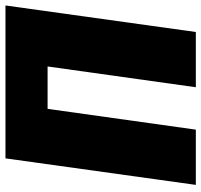

<svg xmlns="http://www.w3.org/2000/svg" viewBox="-37 -699 736 702"><g transform="rotate(-90 331.0 -348.0)"><path d="M662 -696 565 0H363L439 -542H284L208 0H6L103 -696Z"/></g></svg>

Font: Fira Sans Black
Style: Italic
Weight: 900
Italic angle: -8°
Designer: Carrois Corporate & Edenspiekermann AG
Foundry: Carrois Corporate GbR & Edenspiekermann AG
Version: Version 4.203